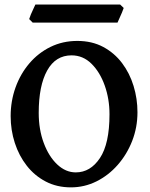

<svg xmlns="http://www.w3.org/2000/svg" viewBox="-20 -810 662 845"><path d="M292 14.6Q230.5 14.6 181.4 -11Q132.3 -36.6 97.9 -80.6Q63.5 -124.5 45.2 -180.9Q26.9 -237.3 26.9 -298.8Q26.9 -365.2 48.3 -425Q69.8 -484.9 109.1 -531Q148.4 -577.1 202.1 -603.5Q255.9 -629.9 320.3 -629.9Q384.8 -629.9 434.1 -603.5Q483.4 -577.1 517.1 -532.5Q550.8 -487.8 567.9 -431.6Q585 -375.5 585 -315.9Q585 -249.5 561.8 -189.9Q538.6 -130.4 498 -84.2Q457.5 -38.1 404.5 -11.7Q351.6 14.6 292 14.6ZM313.5 -51.3Q377.9 -51.3 419.9 -114.5Q461.9 -177.7 461.9 -307.1Q461.9 -374.5 440.9 -433.6Q419.9 -492.7 382.6 -529.5Q345.2 -566.4 294.9 -566.4Q224.6 -566.4 187.5 -499.5Q150.4 -432.6 150.4 -313Q150.4 -240.2 172.6 -180.7Q194.8 -121.1 231.9 -86.2Q269 -51.3 313.5 -51.3ZM124 -710.4 108.4 -726.1Q110.4 -733.4 115.7 -746.1Q121.1 -758.8 127 -771.2Q132.8 -783.7 135.7 -790H508.8L524.4 -774.9Q522.5 -768.1 516.8 -754.9Q511.2 -741.7 505.4 -729Q499.5 -716.3 497.1 -710.4Z"/></svg>

Font: David Libre
Style: Bold
Weight: 700
Designer: Ismar David, J. Victor Gaultney, Annie Olsen and Meir Sadan
Foundry: Monotype Imaging Inc. & SIL International
Version: Version 1.100; ttfautohint (v1.8.4.7-5d5b)